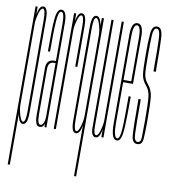

<svg xmlns="http://www.w3.org/2000/svg" viewBox="-90 -684 879 981"><g transform="rotate(10 350.0 -193.0)"><path d="M16 220V-600H27V-549V220ZM56 3Q39.5 3 31.8 -23.5Q24 -50 24 -75L27 -91Q27 -69 35.8 -38.5Q44.5 -8 55 -8Q69 -8 69 -65.5Q69 -123 69 -301Q69 -480 69 -537.5Q69 -595 55 -595Q44.5 -595 35.8 -564.5Q27 -534 27 -512L24 -528Q24 -553 31.8 -579.5Q39.5 -606 56 -606Q80 -606 80 -545Q80 -484 80 -301Q80 -119 80 -58Q80 3 56 3Z M168 0 167 -22V-363Q167 -476 167 -535.5Q167 -595 150.5 -595V-606Q178 -606 178 -542.2Q178 -478.5 178 -366V0ZM143 3Q118 3 118 -54Q118 -111 118 -183Q118 -255 118 -299Q118 -343 161 -343Q167 -343 173 -343V-332Q167 -332 158.5 -332Q129 -332 129 -293.8Q129 -255.5 129 -183Q129 -116 129 -62Q129 -8 145 -8Q155.5 -8 161.2 -22.2Q167 -36.5 167 -53L170.5 -39Q170.5 -24 164.2 -10.5Q158 3 143 3ZM118 -384.5Q118 -443 118.8 -485Q119.5 -527 122.2 -553.8Q125 -580.5 131.8 -593.2Q138.5 -606 150.5 -606L151.5 -600L150.5 -595Q142.5 -595 138.2 -581.2Q134 -567.5 132 -540.8Q130 -514 129.5 -474.8Q129 -435.5 129 -384.5Z M269 -332Q269 -481 269 -538Q269 -595 255.5 -595Q244.5 -595 235.8 -564.5Q227 -534 227 -512L224 -528Q224 -553 231.8 -579.5Q239.5 -606 255.5 -606Q280 -606 280 -543.5Q280 -481 280 -332ZM216 0V-600H227V-545.5V0Z M360 220V-549V-600H371V220ZM331 3Q307 3 307 -58Q307 -119 307 -301Q307 -484 307 -545Q307 -606 331 -606Q347.5 -606 355.2 -579.5Q363 -553 363 -528L360 -512Q360 -534 351.2 -564.5Q342.5 -595 332 -595Q318 -595 318 -537.5Q318 -480 318 -301Q318 -123 318 -65.5Q318 -8 332 -8Q342.5 -8 351.2 -38.5Q360 -69 360 -91L363 -75Q363 -50 355.2 -23.5Q347.5 3 331 3Z M463 0V-35V-600H474V0ZM421 -600V-179Q421 -94.5 421 -49.8Q421 -5 435 -5Q445.5 -5 454.2 -35.5Q463 -66 463 -88L466 -72Q466 -47 458.2 -20.5Q450.5 6 434 6Q410 6 410 -43.2Q410 -92.5 410 -184V-600Z M543.5 3Q513 3 513 -80.5Q513 -164 513 -301Q513 -472.5 513 -539Q513 -605.5 544 -605.5Q575 -605.5 575 -541.5Q575 -477.5 575 -301Q575 -299 575 -296H520V-307.5H568L564 -302Q564 -470.5 564 -532.5Q564 -594.5 544 -594.5Q524 -594.5 524 -532.5Q524 -470.5 524 -302Q524 -166 524 -87Q524 -8 543.5 -8ZM543.5 -8Q551 -8 555.2 -20.8Q559.5 -33.5 561.2 -60.2Q563 -87 563.5 -129.2Q564 -171.5 564 -230H575Q575 -179 574.5 -140.5Q574 -102 572.5 -74.5Q571 -47 567.8 -30Q564.5 -13 558.5 -5Q552.5 3 543.5 3L542 -2Z M649 3Q623 3 619.5 -34.5Q616 -72 616 -225H628Q628 -84 630 -46Q632 -8 649 -8Q666 -8 667 -34.5Q668 -61 668 -123Q668 -210 664.5 -243.5Q661 -277 643 -298Q622 -322.5 617.5 -349.5Q613 -376.5 613 -461Q613 -522 616.5 -564Q620 -606 646 -606Q672 -606 675.5 -558.5Q679 -511 679 -377H667Q667 -499 665 -547Q663 -595 646 -595Q629 -595 627 -556.5Q625 -518 625 -458Q625 -382 628.2 -356Q631.5 -330 649 -309.5Q672 -283 676 -247.2Q680 -211.5 680 -120Q680 -54 677 -25.5Q674 3 649 3Z"/></g></svg>

Font: Anybody UltraCondensed Thin
Style: Regular
Weight: 100
Width: 1
Designer: Tyler Finck
Foundry: Etcetera Type Company
Version: Version 1.110